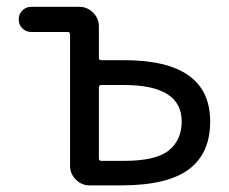

<svg xmlns="http://www.w3.org/2000/svg" viewBox="-20 -567 674 566"><path d="M279.3 -316.4Q271.5 -316.4 271.5 -308.6V-99.6Q271.5 -92.8 279.3 -92.8H345.7Q439.5 -92.8 477.5 -123.5Q515.6 -154.3 515.6 -209Q515.6 -316.4 345.7 -316.4ZM186.5 -464.8Q186.5 -472.7 179.7 -472.7H72.3Q56.6 -472.7 45.9 -483.4Q35.2 -494.1 35.2 -509.8Q35.2 -525.4 45.9 -536.1Q56.6 -546.9 72.3 -546.9H213.9Q237.3 -546.9 254.4 -529.8Q271.5 -512.7 271.5 -489.3V-396.5Q271.5 -389.6 279.3 -389.6H345.7Q599.6 -389.6 599.6 -209Q599.6 -114.3 536.1 -67.4Q472.7 -20.5 336.9 -20.5H244.1Q220.7 -20.5 203.6 -37.6Q186.5 -54.7 186.5 -78.1Z"/></svg>

Font: Gen Jyuu Gothic Regular
Style: Regular
Weight: 400
Designer: [Source Han Sans]
Ryoko NISHIZUKA  (kana & ideographs); Paul D. Hunt (Latin, Greek & Cyrillic); Wenlong ZHANG  (bopomofo
Version: Version 1.002.20150607